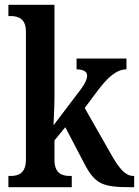

<svg xmlns="http://www.w3.org/2000/svg" viewBox="-20 -780 579 800"><path d="M15 0H279V-47H270C242 -47 207 -55 207 -113V-195L252 -250L330 -101C376 -12 407 0 526 0H539V-47H535C504 -47 478 -76 447 -130L333 -330L386 -401C430 -460 467 -491 507 -491V-536H299V-491C327 -491 343 -482 343 -465C343 -452 337 -434 310 -399L203 -258C203 -263 207 -340 207 -376V-760H15V-713H25C52 -713 88 -705 88 -649V-115C88 -55 53 -47 25 -47H15Z"/></svg>

Font: Noto Serif Tamil Condensed SemiBold
Style: Regular
Weight: 600
Width: 3
Designer: Indian Type Foundry, Tom Grace, and the Monotype Design Team
Foundry: Monotype Imaging Inc.
Version: Version 2.004